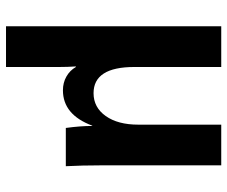

<svg xmlns="http://www.w3.org/2000/svg" viewBox="-80 -488 771 652"><g transform="rotate(90 306.0 -162.5)"><path d="M544.9 0H415Q408.2 -49.8 408.2 -89.8H407.2Q370.1 9.8 287.1 9.8Q261.2 9.8 240.5 -2Q219.7 -13.7 208 -34.2H206.1Q208 -5.9 208 22V203.1H69.8V-527.8H208V-232.9Q208 -94.2 296.9 -94.2Q345.2 -94.2 374.5 -135.5Q403.8 -176.8 403.8 -246.1V-527.8H542V-118.2Q542 -55.7 544.9 0Z"/></g></svg>

Font: Libra Sans Modern
Style: Bold
Weight: 700
Foundry: Stefan Peev, Context Ltd
Version: Version 1.000